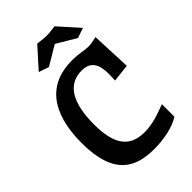

<svg xmlns="http://www.w3.org/2000/svg" viewBox="-273 -1034 1149 1149"><g transform="rotate(-45 301.5 -459.0)"><path d="M42 -321C42 -41 175 12 325 12C399 12 487 -2 546 -40V-146C486 -123 421 -100 356 -100C235 -100 173 -169 173 -347C173 -533 233 -628 349 -628C424 -628 450 -580 450 -498C450 -482 449 -464 448 -444L560 -457L549 -711C524 -705 501 -700 479 -700C446 -700 410 -712 350 -712C155 -712 42 -584 42 -321ZM161 -803 225 -781 348 -854 471 -781 535 -803 421 -930C407 -928 372 -923 348 -923C324 -923 289 -928 275 -930Z"/></g></svg>

Font: CantoraOne
Style: Regular
Weight: 400
Designer: Pablo Impallari, Rodrigo Fuenzalida
Foundry: Pablo Impallari
Version: Version 1.001